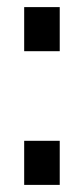

<svg xmlns="http://www.w3.org/2000/svg" viewBox="-20 -520 236 540"><path d="M48 -500H148V-376H48ZM48 -124H148V0H48Z"/></svg>

Font: Aspekta Variable
Style: Regular
Weight: 400
Designer: Ivo Dolenc
Version: Version 2.100